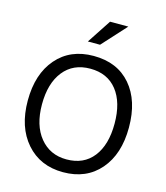

<svg xmlns="http://www.w3.org/2000/svg" viewBox="-130 -1002 961 1109"><g transform="rotate(15 350.0 -447.0)"><path d="M47.9 -339.8Q47.9 -181.6 130.9 -86.9Q213.9 7.8 351.1 7.8Q490.2 7.8 571.5 -86.4Q652.8 -180.7 652.8 -339.8Q652.8 -500 572.5 -593.5Q492.2 -687 350.1 -687Q210.9 -687 129.4 -593Q47.9 -499 47.9 -339.8ZM132.8 -339.8Q132.8 -465.8 190.4 -538.3Q248 -610.8 350.1 -610.8Q453.1 -610.8 510 -538.8Q566.9 -466.8 566.9 -339.8Q566.9 -212.9 510.5 -140.9Q454.1 -68.8 351.1 -68.8Q252 -68.8 192.4 -141.8Q132.8 -214.8 132.8 -339.8ZM389.2 -902.3 294.9 -758.8H367.7L498.5 -902.3Z"/></g></svg>

Font: FAU Chimera
Style: Regular
Weight: 400
Version: Version 1.002;hotconv 1.0.117;makeotfexe 2.5.65602